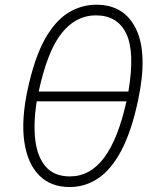

<svg xmlns="http://www.w3.org/2000/svg" viewBox="-20 -764 632 794"><path d="M268.5 9.5Q189.5 9.5 141.5 -39.2Q93.5 -88 80.5 -178Q67.5 -268 94 -392.5Q122.5 -525 165.5 -601.8Q208.5 -678.5 262.8 -711.5Q317 -744.5 378 -744.5Q495 -744.5 543.2 -642.8Q591.5 -541 551.5 -351.5Q524 -221 481.8 -141.5Q439.5 -62 385.5 -26.2Q331.5 9.5 268.5 9.5ZM376 -700.5Q294.5 -700.5 235.5 -627.5Q176.5 -554.5 140 -385.5H511Q538.5 -549 502.2 -624.8Q466 -700.5 376 -700.5ZM269 -34.5Q352.5 -34.5 410.2 -111.2Q468 -188 503 -345H132Q117.5 -254.5 126 -184.5Q134.5 -114.5 169.5 -74.5Q204.5 -34.5 269 -34.5Z"/></svg>

Font: Commissioner ExtraLight
Style: Italic
Weight: 200
Italic angle: -12°
Designer: Kostas Bartsokas
Foundry: Kostas Bartsokas
Version: Version 1.000; ttfautohint (v1.8.3)